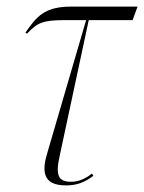

<svg xmlns="http://www.w3.org/2000/svg" viewBox="-20 -556 437 582"><path d="M180 6C213 6 236 -3 263 -23L259 -30C245 -19 223 -5 196 -5C158 -5 147 -22 161 -84L249 -495H382L397 -536H196C115 -536 91 -506 57 -457L62 -454C93 -487 110 -495 175 -495H241L125 -98C106 -38 108 6 180 6Z"/></svg>

Font: Noto Serif Display ExtraCondensed ExtraLight
Style: Italic
Weight: 200
Width: 2
Italic angle: -12°
Designer: Monotype Design Team
Foundry: Monotype Imaging Inc.
Version: Version 2.009